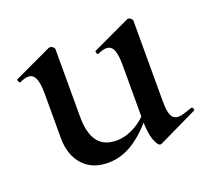

<svg xmlns="http://www.w3.org/2000/svg" viewBox="-80 -494 662 606"><g transform="rotate(-20 250.5 -191.0)"><path d="M189 11Q136 11 105.5 -23Q75 -57 75 -114V-263Q75 -298 67.5 -314.5Q60 -331 44 -331Q32 -331 16 -323Q12 -322 9.5 -328Q7 -334 10 -335L136 -394Q139 -395 141 -395Q145 -395 150 -391Q155 -387 155 -384V-157Q155 -101 175.5 -73.5Q196 -46 238 -46Q270 -46 302.5 -64.5Q335 -83 356 -113L362 -101Q324 -49 281 -19Q238 11 189 11ZM417 -384V-113Q417 -79 424 -64.5Q431 -50 448 -50Q456 -50 467 -53.5Q478 -57 493 -62Q497 -64 500 -58.5Q503 -53 499 -51L368 12Q366 13 364 13Q355 13 346 -11Q337 -35 337 -79V-263Q337 -298 330 -314.5Q323 -331 306 -331Q294 -331 278 -323Q274 -322 272 -328Q270 -334 273 -335L399 -394Q401 -395 403 -395Q408 -395 412.5 -391Q417 -387 417 -384Z"/></g></svg>

Font: Cormorant Light SemiBold
Style: Regular
Weight: 600
Version: Version 4.000